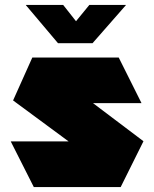

<svg xmlns="http://www.w3.org/2000/svg" viewBox="-20 -758 626 778"><path d="M117 0 24 -184V-185H258L33 -351L111 -525H461L553 -341V-340H357L561 -186V-185L469 0ZM215 -583 85 -737V-738H236L288 -672L342 -738H490V-737L355 -583Z"/></svg>

Font: Foldit Thin ExtraBold
Style: Regular
Weight: 800
Version: Version 1.003